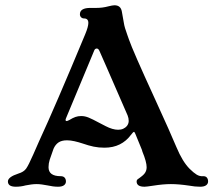

<svg xmlns="http://www.w3.org/2000/svg" viewBox="-20 -698 819 728"><path d="M10 -10Q10 -27 50 -40Q70 -46 79 -58.5Q88 -71 106 -112L128 -162Q190 -296 303 -568Q315 -597 315 -611Q315 -628 299 -628Q292 -628 287.5 -632.5Q283 -637 283 -644Q283 -668 323 -668H346Q369 -668 391 -674Q407 -678 414 -678Q438 -678 442 -654L450 -609Q452 -595 463 -565L469 -548Q483 -507 567 -324Q627 -193 649 -140Q672 -85 699 -58Q714 -43 725.5 -36Q737 -29 749 -30H751Q760 -30 764.5 -24.5Q769 -19 769 -10Q769 -1 761.5 4.5Q754 10 739 10Q729 10 719 9Q709 8 698 6Q658 0 628 0Q599 0 561 6Q535 10 528 10Q498 10 498 -10Q498 -15 501.5 -18Q505 -21 510 -24Q514 -27 519 -31Q524 -35 528 -40Q536 -50 536 -64Q536 -84 520 -123Q519 -127 518 -130L493 -191Q490 -198 488 -198Q485 -198 476 -186Q459 -163 434 -150.5Q409 -138 376 -138Q354 -138 335 -142Q316 -146 293 -154Q278 -159 262.5 -162.5Q247 -166 234 -166Q214 -166 202 -158Q190 -150 183 -134Q173 -107 168.5 -92.5Q164 -78 164 -64Q164 -30 210 -30Q220 -30 225 -24.5Q230 -19 230 -10Q230 -1 222.5 4.5Q215 10 200 10Q182 10 160 5Q150 3 139 1.5Q128 0 119 0Q109 0 98 1.5Q87 3 77 5Q59 10 40 10Q10 10 10 -10ZM461 -220Q468 -229 468 -239.5Q468 -250 464 -260L383 -446L357 -505Q353 -514 347 -514Q340 -514 337 -506L330 -489Q280 -369 230 -249Q226 -239 233 -239Q235 -239 243 -243Q256 -251 266 -254.5Q276 -258 288 -258Q302 -258 316.5 -252Q331 -246 355 -233L380 -220Q407 -206 428 -206Q439 -206 447.5 -210Q456 -214 461 -220Z"/></svg>

Font: Raigarh
Style: Regular
Weight: 400
Designer: jaikishan Patel
Foundry: MagicType
Version: Version 1.000;FEAKit 1.0